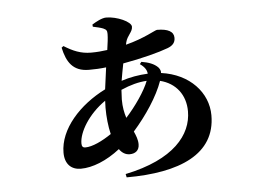

<svg xmlns="http://www.w3.org/2000/svg" viewBox="-49 -666 1097 793"><g transform="rotate(-5 500.0 -269.5)"><path d="M224 -494C237 -434 262 -393 329 -393C352 -393 376 -394 400 -397L388 -307C280 -253 194 -159 194 -61C194 -13 221 11 260 11C308 11 367 -12 423 -56C434 -40 449 -31 466 -31C489 -31 506 -43 506 -69C506 -88 499 -105 491 -123C545 -184 595 -259 617 -322C682 -306 721 -255 721 -187C721 -90 645 7 442 49L445 63C666 63 816 -1 816 -162C816 -256 742 -338 624 -354C625 -362 622 -370 615 -378C599 -394 577 -402 547 -407L540 -398C559 -385 568 -371 569 -356C531 -354 495 -348 459 -336C463 -359 467 -383 472 -407C551 -421 623 -440 660 -454C681 -462 692 -474 692 -494C692 -520 668 -533 623 -533C615 -533 568 -503 490 -483L492 -493C499 -521 521 -533 521 -555C521 -576 462 -602 418 -602C400 -602 375 -588 359 -578L360 -569C375 -566 392 -562 402 -558C415 -552 418 -548 418 -534C418 -518 415 -495 411 -468C390 -465 367 -463 344 -463C301 -463 269 -477 232 -500ZM562 -327C546 -285 505 -226 465 -182C458 -203 453 -228 453 -259L455 -299C494 -316 528 -325 562 -327ZM395 -121C357 -95 315 -75 286 -75C275 -75 271 -81 271 -93C271 -139 313 -211 384 -260L383 -231C383 -193 387 -154 395 -121Z"/></g></svg>

Font: Noto Serif CJK TC
Style: Bold
Weight: 700
Designer: Ryoko NISHIZUKA 西塚涼子 (kana & ideographs); Frank Grießhammer (Latin, Greek & Cyrillic); Wenlong ZHANG 张文龙 (bopomofo); San
Foundry: Adobe
Version: Version 2.001;hotconv 1.1.0;makeotfexe 2.6.0